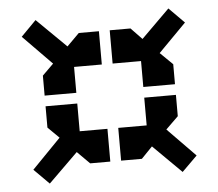

<svg xmlns="http://www.w3.org/2000/svg" viewBox="-47 -679 807 710"><g transform="rotate(-5 356.5 -323.5)"><path d="M119.1 -346.2V-420.4L160.6 -461.4L53.7 -570.3L109.9 -627.4L219.2 -520L265.1 -565.9H339.8V-442.4H236.8V-346.2ZM485.4 -346.2V-442.4H379.9V-565.9H457L498 -523.4L603 -627.4L659.7 -570.3L556.6 -465.8L603 -420.4V-346.2ZM109.9 -20.5 53.7 -76.7 160.6 -186.5 119.1 -227.5V-306.6H236.8V-203.6H339.8V-82H265.1L219.2 -127.9ZM603 -20.5 498 -124.5 457 -82H379.9V-203.6H485.4V-306.6H603V-227.5L556.6 -182.1L659.7 -76.7Z"/></g></svg>

Font: Black Ops One
Style: Regular
Weight: 400
Designer: James Grieshaber, Eben Sorkin
Foundry: Sorkin Type Co.
Version: Version 1.004; ttfautohint (v1.8.4.7-5d5b)